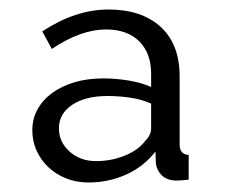

<svg xmlns="http://www.w3.org/2000/svg" viewBox="-20 -730 474 404"><path d="M166 -346Q141 -346 119.5 -354.5Q98 -363 82 -378Q66 -393 57 -413Q48 -433 48 -456Q48 -480 59 -500Q70 -520 90 -534.5Q110 -549 137 -557Q164 -565 197 -565Q224 -565 251 -560.5Q278 -556 298 -547V-575Q298 -618 273 -643Q248 -668 203 -668Q150 -668 89 -627L69 -664Q139 -710 208 -710Q278 -710 318 -673.5Q358 -637 358 -569V-426Q358 -405 377 -404V-352Q368 -351 362 -350.5Q356 -350 349 -350Q331 -351 320.5 -361Q310 -371 308 -386L307 -411Q282 -379 245 -362.5Q208 -346 166 -346ZM182 -391Q214 -391 242.5 -402.5Q271 -414 286 -434Q298 -446 298 -460V-512Q278 -521 254 -524.5Q230 -528 206 -528Q160 -528 132 -509.5Q104 -491 104 -460Q104 -431 126.5 -411Q149 -391 182 -391Z"/></svg>

Font: PTCRaleway
Style: Regular
Weight: 400
Designer: Matt McInerney, Pablo Impallari, Rodrigo Fuenzalida
Foundry: Matt McInerney, Pablo Impallari, Rodrigo Fuenzalida
Version: Version 3.000g; ttfautohint (v1.5) -l 8 -r 28 -G 28 -x 14 -D